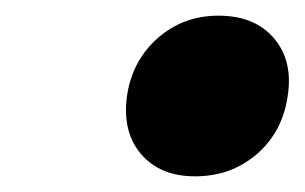

<svg xmlns="http://www.w3.org/2000/svg" viewBox="-20 -414 389 245"><path d="M142.1 -292Q148.9 -336.9 181.4 -365.5Q213.9 -394 258.8 -394Q304.7 -394 329.3 -365.5Q354 -336.9 347.2 -292Q340.8 -246.1 307.9 -217.5Q274.9 -189 229 -189Q184.1 -189 159.9 -217.5Q135.7 -246.1 142.1 -292Z"/></svg>

Font: Trueno Black
Style: Italic
Weight: 900
Designer: Julieta Ulanovsky
Foundry: Julieta Ulanovsky
Version: Version 3.001b | FøM Fix